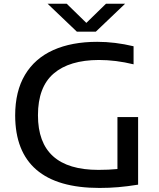

<svg xmlns="http://www.w3.org/2000/svg" viewBox="-20 -966 824 994"><path d="M695 -360V-10Q639 -1 592.2 3Q545.5 7 495 7Q278 7 168.5 -87.2Q59 -181.5 58.5 -368Q58.5 -493.5 109.5 -578.8Q160.5 -664 255.8 -706.8Q351 -749.5 483.5 -749.5Q575 -749.5 671.5 -726.5V-633Q579.5 -655.5 492 -655.5Q339 -655 257.8 -585.2Q176.5 -515.5 176.5 -369Q176.5 -86.5 489.5 -86.5Q543 -86.5 588 -91V-360ZM528.5 -946.5H627.5L476 -802H378L226.5 -946.5H325.5L427 -847.5Z"/></svg>

Font: Encode Sans Expanded Medium
Style: Regular
Weight: 500
Width: 7
Designer: Multiple Designers
Foundry: Impallari Type
Version: Version 2.000